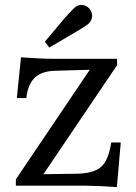

<svg xmlns="http://www.w3.org/2000/svg" viewBox="-20 -761 559 787"><path d="M459 6Q418 3 381.5 1.5Q345 0 325 0H45V-26L348 -475L207 -471Q152 -470 123 -443Q94 -416 88 -359H49L66 -526Q102 -524 132.5 -522Q163 -520 200 -520H460V-494L158 -47L299 -49Q366 -51 395.5 -78Q425 -105 436 -177H475ZM182 -566 164 -590 246 -688Q257 -700 266.5 -710Q276 -720 286 -730Q300 -742 317.5 -740.5Q335 -739 347 -725Q359 -710 357.5 -693Q356 -676 342 -663Q330 -654 318.5 -647Q307 -640 294 -632Z"/></svg>

Font: Hedvig Letters Serif 14pt
Style: Regular
Weight: 400
Designer: Alexander Örn & Tor Weibull
Foundry: Kanon Foundry
Version: Version 1.000; ttfautohint (v1.8.4.7-5d5b)